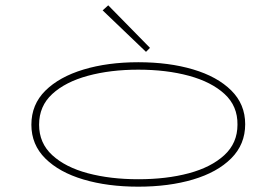

<svg xmlns="http://www.w3.org/2000/svg" viewBox="-20 -694 1040 722"><path d="M500 8Q385 8 294 -19Q203 -46 150.5 -98Q98 -150 98 -225Q98 -301 150.5 -353Q203 -405 294 -432.5Q385 -460 500 -460Q615 -460 706 -433Q797 -406 849.5 -354Q902 -302 902 -227Q902 -151 849.5 -98.5Q797 -46 706 -19Q615 8 500 8ZM500 -20Q606 -20 690 -42.5Q774 -65 823.5 -110.5Q873 -156 873 -225Q874 -295 824.5 -340.5Q775 -386 690.5 -409Q606 -432 500 -432Q395 -432 310.5 -409Q226 -386 176.5 -340.5Q127 -295 127 -225Q127 -156 176.5 -110.5Q226 -65 310.5 -42.5Q395 -20 500 -20ZM529 -499 366 -655 387 -674 544 -514Z"/></svg>

Font: Inconsolata UltraExpanded ExtraLight
Style: Regular
Weight: 200
Width: 9
Monospace: yes
Designer: Raph Levien, Cyreal, Brenton Simpson
Foundry: Raph Levien, Cyreal, Google
Version: Version 3.001; ttfautohint (v1.8.2.53-6de2)